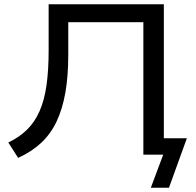

<svg xmlns="http://www.w3.org/2000/svg" viewBox="-20 -725 921 900"><path d="M687 155 745 0H652V-621H300V-468Q300 -369 286.5 -291.5Q273 -214 245 -155Q217 -96 172 -54.5Q127 -13 65 15L19 -57Q71 -82 107 -117.5Q143 -153 165.5 -204Q188 -255 198 -325.5Q208 -396 208 -490V-705H748V-77H856L772 155Z"/></svg>

Font: Nunito Sans 7pt SemiExpanded
Style: Regular
Weight: 400
Width: 6
Designer: Vernon Adams
Foundry: Vernon Adams
Version: Version 3.101;gftools[0.9.27]